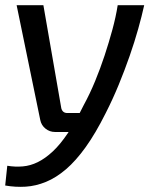

<svg xmlns="http://www.w3.org/2000/svg" viewBox="-20 -508 589 739"><path d="M535 -488Q526 -447 512 -397Q498 -347 479 -292.5Q460 -238 437 -182Q414 -126 387 -73Q348 5 310 58Q272 111 234 143.5Q196 176 157 192Q118 208 79 210.5Q40 213 0 206L8 130Q38 135 67.5 132.5Q97 130 125.5 116Q154 102 183 75Q212 48 241.5 4Q271 -40 302 -103Q326 -147 346 -195.5Q366 -244 382.5 -294Q399 -344 412.5 -393.5Q426 -443 433 -488ZM147 -488 216 -91Q221 -73 239 -73H298L259 0H192Q171 0 155 -13Q139 -26 135 -46L44 -488Z"/></svg>

Font: Exo 2 Medium
Style: Italic
Weight: 500
Italic angle: -8°
Designer: Natanael Gama
Foundry: Natanael Gama
Version: Version 2.010